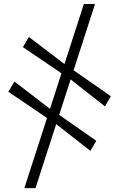

<svg xmlns="http://www.w3.org/2000/svg" viewBox="-20 -798 614 990"><path d="M105.5 172 412.5 -777.5H470L163 172ZM446 -20 256.5 -168.5 226.5 -187 23 -325 54.5 -377.5 246 -230.5 276 -212 476.5 -72ZM521 -249.5 331.5 -398.5 301.5 -417 98 -555 129 -607.5 321 -461 351 -441.5 551.5 -302Z"/></svg>

Font: Merriweather 120pt ExtraBold
Style: Regular
Weight: 800
Version: Version 2.100